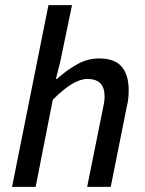

<svg xmlns="http://www.w3.org/2000/svg" viewBox="-20 -729 566 749"><path d="M27 0 169 -709H261L215 -488L198 -421H202Q241 -456 281.5 -478.5Q322 -501 366 -501Q428 -501 455 -468.5Q482 -436 482 -378Q482 -361 480.5 -345.5Q479 -330 474 -310L412 0H320L380 -298Q384 -317 386 -328.5Q388 -340 388 -353Q388 -387 371.5 -404Q355 -421 321 -421Q294 -421 261 -401.5Q228 -382 186 -340L119 0Z"/></svg>

Font: Source Sans 3 Medium
Style: Italic
Weight: 500
Italic angle: -11°
Designer: Paul D. Hunt
Foundry: Adobe
Version: Version 3.052;hotconv 1.1.0;makeotfexe 2.6.0